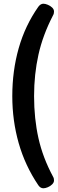

<svg xmlns="http://www.w3.org/2000/svg" viewBox="-20 -803 311 1031"><path d="M213 208Q197 208 186 192Q115 87 80.5 -34Q46 -155 46 -287Q46 -423 80.5 -544.5Q115 -666 186 -767Q198 -783 213 -783Q223 -783 236.5 -777.5Q250 -772 260 -762.5Q270 -753 270 -741Q270 -737 269 -731.5Q268 -726 265 -721Q210 -615 186.5 -509.5Q163 -404 163 -287Q163 -166 186.5 -61Q210 44 265 146Q268 151 269 156Q270 161 270 166Q270 177 260 187Q250 197 236.5 202.5Q223 208 213 208Z"/></svg>

Font: Asap Semi Condensed
Style: Bold
Weight: 700
Width: 4
Designer: Pablo Cosgaya
Foundry: Omnibus-Type
Version: Version 3.001; ttfautohint (v1.8.4.7-5d5b)